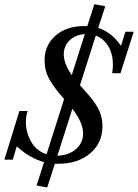

<svg xmlns="http://www.w3.org/2000/svg" viewBox="-55 -773 642 893"><path d="M115.2 89.8 149.9 -19Q83.5 -37.1 22.9 -92.3L4.4 -30.3H-34.7L35.2 -256.8H73.7Q65.4 -233.9 65.4 -204.1Q65.4 -158.2 89.4 -114.7Q113.3 -71.3 161.6 -55.7L243.2 -312.5Q196.3 -365.2 174.3 -404.8Q152.3 -444.3 152.3 -492.2Q152.3 -563 203.4 -607.4Q254.4 -651.9 337.9 -651.9Q346.7 -651.9 351.1 -651.4L383.8 -753.4L434.6 -744.1L401.9 -643.1Q462.4 -624.5 507.8 -560.1L528.3 -625.5H566.9L505.4 -432.6H466.8Q470.2 -455.1 470.2 -471.2Q470.2 -521.5 449 -557.4Q427.7 -593.3 390.6 -607.4L316.9 -376.5Q318.8 -374.5 322.5 -370.4Q326.2 -366.2 328.1 -363.8Q352.1 -337.9 366.2 -320.6Q380.4 -303.2 394.5 -280.5Q408.7 -257.8 415 -234.6Q421.4 -211.4 421.4 -185.1Q421.4 -107.9 364.3 -59.6Q307.1 -11.2 214.8 -11.2Q212.4 -11.2 207.5 -11.5Q202.6 -11.7 200.2 -11.7L164.6 99.1ZM241.7 -520Q241.7 -476.6 278.8 -423.8L339.4 -614.3Q296.4 -611.8 269 -585.7Q241.7 -559.6 241.7 -520ZM331.5 -152.3Q331.5 -203.1 281.7 -267.1L211.9 -48.8Q264.2 -50.3 297.9 -79.1Q331.5 -107.9 331.5 -152.3Z"/></svg>

Font: Elstob 10pt
Style: Italic
Weight: 400
Italic angle: -20°
Designer: Peter S. Baker
Version: Version 1.015